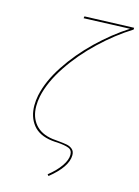

<svg xmlns="http://www.w3.org/2000/svg" viewBox="-133 -784 760 1052"><g transform="rotate(15 246.5 -258.0)"><path d="M92 -215Q86 -185 86 -158Q86 -96 120 -56Q154 -16 219 -7L250 -4Q283 -1 301.5 2.5Q320 6 333.5 17.5Q347 29 347 51Q347 117 250 195L243 187Q287 152 311.5 116.5Q336 81 336 52Q336 25 314 16.5Q292 8 248 5Q236 5 218 3Q145 -6 110 -50Q75 -94 75 -159Q75 -187 81 -217Q99 -302 158.5 -392.5Q218 -483 301 -563Q384 -643 473 -700L212 -690L214 -701L493 -711V-701Q403 -645 317.5 -564Q232 -483 171 -391Q110 -299 92 -215Z"/></g></svg>

Font: Ysabeau Hairline
Style: Italic
Weight: 100
Italic angle: -12°
Designer: Christian Thalmann (Catharsis Fonts)
Version: Version 0.003